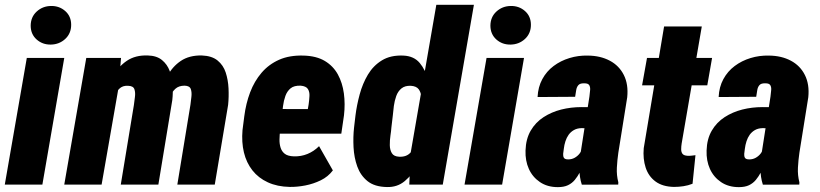

<svg xmlns="http://www.w3.org/2000/svg" viewBox="-22 -770 3421 801"><path d="M246.1 -528.3 154.8 0H-2L89.8 -528.3ZM106 -662.1Q106 -698.7 130.9 -721.7Q155.8 -744.6 190.9 -745.1Q225.6 -745.6 250.2 -723.9Q274.9 -702.1 274.9 -666.5Q274.9 -630.4 250 -607.4Q225.1 -584.5 189.9 -584Q155.3 -583.5 130.9 -605.2Q106.4 -627 106 -662.1Z M473.1 -407.7 401.9 0H246.1L337.9 -528.3H482.9ZM434.1 -281.7 403.3 -280.3Q406.2 -321.8 417.2 -367.4Q428.2 -413.1 450 -452.6Q471.7 -492.2 507.3 -516.4Q543 -540.5 594.7 -538.6Q631.8 -537.6 653.8 -519.5Q675.8 -501.5 686 -473.9Q696.3 -446.3 698.2 -414.1Q700.2 -381.8 696.8 -352.5L638.7 0H481.9L536.6 -332Q538.1 -346.2 540.8 -364.7Q543.5 -383.3 538.8 -397.5Q534.2 -411.6 512.2 -412.1Q489.3 -413.6 475.3 -399.4Q461.4 -385.3 452.9 -363.8Q444.3 -342.3 440.2 -320.1Q436 -297.9 434.1 -281.7ZM668.5 -282.2 630.9 -281.2Q634.3 -323.2 645 -368.7Q655.8 -414.1 676.5 -453.1Q697.3 -492.2 732.4 -515.9Q767.6 -539.6 819.8 -538.6Q861.8 -537.1 885.7 -517.6Q909.7 -498 919.7 -467.3Q929.7 -436.5 931.4 -401.1Q933.1 -365.7 929.7 -332.5L874 0H717.8L772.5 -333Q773.9 -346.7 776.4 -365.2Q778.8 -383.8 774.2 -397.9Q769.5 -412.1 748 -412.6Q723.6 -412.6 709.2 -399.2Q694.8 -385.7 686.8 -365Q678.7 -344.2 675.3 -321.8Q671.9 -299.3 668.5 -282.2Z M1186.5 9.8Q1134.8 8.8 1095.5 -9.3Q1056.2 -27.3 1031 -59.3Q1005.9 -91.3 995.6 -134Q985.4 -176.8 989.7 -227.1L997.1 -284.7Q1003.9 -338.4 1021.5 -384.8Q1039.1 -431.2 1069.1 -466.3Q1099.1 -501.5 1142.6 -520.8Q1186 -540 1245.1 -538.1Q1298.3 -536.6 1333.3 -515.6Q1368.2 -494.6 1387.5 -459.5Q1406.7 -424.3 1412.6 -380.4Q1418.5 -336.4 1413.1 -289.1L1401.9 -212.4H1044.4L1062.5 -315.4L1262.2 -314.9L1265.6 -334.5Q1268.1 -352.1 1269 -369.4Q1270 -386.7 1262.5 -398.7Q1254.9 -410.6 1232.4 -412.6Q1205.1 -413.6 1190.4 -401.6Q1175.8 -389.6 1168.7 -369.9Q1161.6 -350.1 1158.7 -327.4Q1155.8 -304.7 1153.8 -284.7L1146.5 -226.6Q1144.5 -207 1144 -188.2Q1143.6 -169.4 1148.7 -153.6Q1153.8 -137.7 1166.3 -128.2Q1178.7 -118.7 1203.6 -117.7Q1233.9 -116.7 1260.7 -127.7Q1287.6 -138.7 1309.1 -160.2L1366.7 -59.1Q1346.7 -32.7 1316.2 -17.8Q1285.6 -2.9 1251.7 3.7Q1217.8 10.3 1186.5 9.8Z M1690.9 -130.4 1798.3 -750H1955.1L1825.2 0H1685.5ZM1455.1 -238.3 1460.9 -287.6Q1466.3 -331.1 1478.5 -376.2Q1490.7 -421.4 1512.9 -458.7Q1535.2 -496.1 1571.5 -518.3Q1607.9 -540.5 1661.1 -538.1Q1705.1 -536.1 1729.2 -507.1Q1753.4 -478 1763.7 -436.3Q1773.9 -394.5 1775.9 -351.6Q1777.8 -308.6 1776.9 -278.3L1772 -244.1Q1766.6 -210.9 1754.2 -167Q1741.7 -123 1720 -82Q1698.2 -41 1666.7 -14.6Q1635.3 11.7 1591.8 10.3Q1540.5 9.3 1511.2 -14.4Q1481.9 -38.1 1468.5 -75.4Q1455.1 -112.8 1452.9 -155.8Q1450.7 -198.7 1455.1 -238.3ZM1616.7 -287.6 1610.8 -237.8Q1609.9 -224.1 1606.9 -204.3Q1604 -184.6 1604.2 -164.6Q1604.5 -144.5 1612.8 -130.9Q1621.1 -117.2 1643.1 -116.2Q1673.8 -114.7 1690.4 -133.3Q1707 -151.9 1713.6 -179Q1720.2 -206.1 1721.7 -230.5L1729.5 -290.5Q1731 -305.2 1734.1 -325.2Q1737.3 -345.2 1735.8 -364.7Q1734.4 -384.3 1724.9 -397.5Q1715.3 -410.6 1691.9 -412.1Q1667.5 -413.1 1652.8 -401.1Q1638.2 -389.2 1631.1 -369.4Q1624 -349.6 1621.1 -327.9Q1618.2 -306.2 1616.7 -287.6Z M2164.1 -528.3 2072.8 0H1916L2007.8 -528.3ZM2023.9 -662.1Q2023.9 -698.7 2048.8 -721.7Q2073.7 -744.6 2108.9 -745.1Q2143.6 -745.6 2168.2 -723.9Q2192.9 -702.1 2192.9 -666.5Q2192.9 -630.4 2168 -607.4Q2143.1 -584.5 2107.9 -584Q2073.2 -583.5 2048.8 -605.2Q2024.4 -627 2023.9 -662.1Z M2400.4 -132.8 2437 -367.2Q2438 -379.9 2439.7 -392.3Q2441.4 -404.8 2436.8 -413.8Q2432.1 -422.9 2414.6 -422.4Q2397.5 -422.9 2390.4 -414.3Q2383.3 -405.8 2381.6 -392.6Q2379.9 -379.4 2377.4 -366.2L2220.7 -365.2Q2222.7 -407.2 2240.5 -439.9Q2258.3 -472.7 2287.6 -494.6Q2316.9 -516.6 2353.8 -527.8Q2390.6 -539.1 2430.7 -538.1Q2482.9 -537.6 2522 -516.8Q2561 -496.1 2580.6 -457Q2600.1 -418 2594.7 -364.3L2557.6 -132.8Q2553.2 -102.5 2551.5 -70.8Q2549.8 -39.1 2557.6 -9.3L2557.1 0L2405.3 0.5Q2395 -31.2 2395.3 -65.4Q2395.5 -99.6 2400.4 -132.8ZM2451.2 -322.8 2436.5 -234.9 2403.3 -235.4Q2385.3 -234.9 2372.1 -227.3Q2358.9 -219.7 2350.3 -207.8Q2341.8 -195.8 2336.9 -180.7Q2332 -165.5 2330.1 -148.9Q2328.1 -138.2 2327.4 -128.2Q2326.7 -118.2 2330.6 -111.6Q2334.5 -105 2348.6 -105Q2363.3 -105 2375.5 -111.8Q2387.7 -118.7 2396 -129.4Q2404.3 -140.1 2406.2 -153.8L2415.5 -87.4Q2406.2 -68.8 2397 -51.3Q2387.7 -33.7 2376 -19.5Q2364.3 -5.4 2347.4 2.7Q2330.6 10.7 2305.2 10.7Q2261.7 10.7 2230.7 -10.3Q2199.7 -31.2 2184.3 -65.4Q2168.9 -99.6 2170.4 -142.1Q2171.9 -190.4 2192.1 -225.1Q2212.4 -259.8 2245.6 -281.2Q2278.8 -302.7 2319.3 -313Q2359.9 -323.2 2403.8 -323.2Z M2948.7 -528.3 2928.7 -414.1H2656.7L2677.2 -528.3ZM2748.5 -659.7H2905.8L2821.8 -171.4Q2819.8 -158.7 2819.8 -147.2Q2819.8 -135.7 2825.2 -128.4Q2830.6 -121.1 2846.2 -120.1Q2854.5 -119.6 2863 -120.6Q2871.6 -121.6 2879.4 -122.6L2867.2 -3.4Q2848.6 3.9 2829.3 6.8Q2810.1 9.8 2789.6 9.8Q2742.2 8.8 2712.9 -12.7Q2683.6 -34.2 2671.6 -70.8Q2659.7 -107.4 2663.6 -151.9Z M3155.8 -132.8 3192.4 -367.2Q3193.4 -379.9 3195.1 -392.3Q3196.8 -404.8 3192.1 -413.8Q3187.5 -422.9 3169.9 -422.4Q3152.8 -422.9 3145.8 -414.3Q3138.7 -405.8 3137 -392.6Q3135.3 -379.4 3132.8 -366.2L2976.1 -365.2Q2978 -407.2 2995.8 -439.9Q3013.7 -472.7 3043 -494.6Q3072.3 -516.6 3109.1 -527.8Q3146 -539.1 3186 -538.1Q3238.3 -537.6 3277.3 -516.8Q3316.4 -496.1 3335.9 -457Q3355.5 -418 3350.1 -364.3L3313 -132.8Q3308.6 -102.5 3306.9 -70.8Q3305.2 -39.1 3313 -9.3L3312.5 0L3160.6 0.5Q3150.4 -31.2 3150.6 -65.4Q3150.9 -99.6 3155.8 -132.8ZM3206.5 -322.8 3191.9 -234.9 3158.7 -235.4Q3140.6 -234.9 3127.4 -227.3Q3114.3 -219.7 3105.7 -207.8Q3097.2 -195.8 3092.3 -180.7Q3087.4 -165.5 3085.4 -148.9Q3083.5 -138.2 3082.8 -128.2Q3082 -118.2 3085.9 -111.6Q3089.8 -105 3104 -105Q3118.7 -105 3130.9 -111.8Q3143.1 -118.7 3151.4 -129.4Q3159.7 -140.1 3161.6 -153.8L3170.9 -87.4Q3161.6 -68.8 3152.3 -51.3Q3143.1 -33.7 3131.3 -19.5Q3119.6 -5.4 3102.8 2.7Q3085.9 10.7 3060.5 10.7Q3017.1 10.7 2986.1 -10.3Q2955.1 -31.2 2939.7 -65.4Q2924.3 -99.6 2925.8 -142.1Q2927.2 -190.4 2947.5 -225.1Q2967.8 -259.8 3001 -281.2Q3034.2 -302.7 3074.7 -313Q3115.2 -323.2 3159.2 -323.2Z"/></svg>

Font: Roboto Condensed Black
Style: Italic
Weight: 900
Italic angle: -12°
Designer: Christian Robertson
Foundry: Google
Version: Version 3.008; 2023